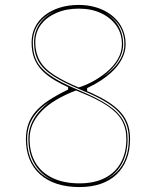

<svg xmlns="http://www.w3.org/2000/svg" viewBox="-20 -743 632 778"><path d="M302 15Q251 15 211 2Q171 -11 142.5 -36.5Q114 -62 99.5 -98Q85 -134 85 -180Q85 -212 94.5 -239.5Q104 -267 124 -290.5Q144 -314 177 -336Q210 -358 256 -380V-393L292 -378Q244 -360 208 -338.5Q172 -317 148 -292Q124 -267 112 -239.5Q100 -212 100 -180Q100 -124 124 -83.5Q148 -43 193.5 -21.5Q239 0 302 0Q362 0 404.5 -21.5Q447 -43 469.5 -83.5Q492 -124 492 -180Q492 -223 474 -255Q456 -287 414 -315Q372 -343 299 -372Q245 -393 208.5 -414Q172 -435 150 -458Q128 -481 118 -508.5Q108 -536 108 -571Q108 -605 122 -633Q136 -661 161.5 -681Q187 -701 222 -712Q257 -723 299 -723Q332 -723 361 -715.5Q390 -708 413.5 -694Q437 -680 454 -660.5Q471 -641 480 -616.5Q489 -592 489 -564Q489 -544 482.5 -524.5Q476 -505 463 -486Q450 -467 431 -449.5Q412 -432 387.5 -416Q363 -400 333 -386V-371L296 -388Q322 -395 352.5 -411Q383 -427 411 -450Q439 -473 456.5 -502Q474 -531 474 -564Q474 -607 451.5 -639Q429 -671 390 -689.5Q351 -708 299 -708Q248 -708 208 -690.5Q168 -673 145.5 -642.5Q123 -612 123 -571Q123 -530 140.5 -498Q158 -466 199.5 -439Q241 -412 312 -383Q356 -365 388.5 -347.5Q421 -330 443.5 -312Q466 -294 480 -274Q494 -254 500.5 -231Q507 -208 507 -180Q507 -134 493 -98Q479 -62 452.5 -36.5Q426 -11 388 2Q350 15 302 15ZM200 -10Q150 -31 122.5 -74.5Q95 -118 95 -180Q95 -223 116.5 -260.5Q138 -298 181 -331Q158 -316 141 -299.5Q124 -283 112.5 -264Q101 -245 95.5 -224Q90 -203 90 -180Q90 -149 97 -122Q104 -95 118 -73.5Q132 -52 152.5 -36Q173 -20 200 -10ZM396 -10Q431 -24 454.5 -47.5Q478 -71 490 -104.5Q502 -138 502 -180Q502 -213 492 -240Q482 -267 460 -290Q438 -313 401 -334.5Q364 -356 310 -378Q238 -408 196 -435Q154 -462 136 -494.5Q118 -527 118 -571Q118 -614 141 -647Q164 -680 206 -699Q184 -690 166.5 -676.5Q149 -663 137 -647Q125 -631 119 -611.5Q113 -592 113 -571Q113 -537 122.5 -510.5Q132 -484 154 -462Q176 -440 212 -419.5Q248 -399 301 -377Q375 -346 417.5 -317.5Q460 -289 478.5 -256Q497 -223 497 -180Q497 -118 470.5 -74Q444 -30 396 -10ZM397 -431Q414 -443 428 -455.5Q442 -468 452.5 -481Q463 -494 470 -507.5Q477 -521 480.5 -535Q484 -549 484 -564Q484 -587 478 -607Q472 -627 459.5 -644.5Q447 -662 429.5 -675.5Q412 -689 389 -699Q433 -680 456 -644.5Q479 -609 479 -564Q479 -529 458.5 -496Q438 -463 397 -431Z"/></svg>

Font: Kalnia Glaze Thin Thin
Style: Regular
Weight: 250
Version: Version 1.110